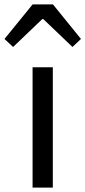

<svg xmlns="http://www.w3.org/2000/svg" viewBox="-55 -847 385 867"><path d="M92.1 0V-543.4H183.5V0ZM-34.7 -671.1 92.2 -827H184.3L310.6 -671.1L272.2 -634.9L140.4 -760.9H136L4.2 -634.9Z"/></svg>

Font: Noto Sans KR Thin
Style: Regular
Weight: 100
Designer: Ryoko NISHIZUKA 西塚涼子 (kana, bopomofo & ideographs); Paul D. Hunt (Latin, Greek & Cyrillic); Sandoll Communications 산돌커뮤니
Foundry: Adobe
Version: Version 2.004-H2;hotconv 1.0.118;makeotfexe 2.5.65603